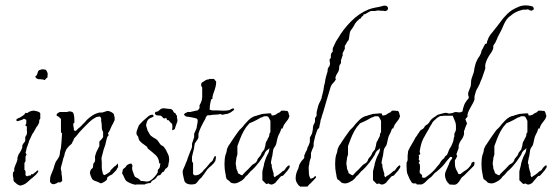

<svg xmlns="http://www.w3.org/2000/svg" viewBox="-20 -683 2066 715"><path d="M147 -385Q144 -385 143 -386Q142 -387 140 -387Q134 -387 131 -388H123Q117 -390 116 -391Q115 -393 111 -397V-398Q116 -400 116 -403Q118 -405 118.5 -407Q119 -409 120 -411Q120 -413 121 -415.5Q122 -418 123 -419Q126 -423 131 -423Q132 -424 132.5 -424Q133 -424 133 -424Q135 -424 136 -425Q140 -425 143.5 -424.5Q147 -424 151 -423Q153 -420 154 -418Q155 -416 156 -414Q158 -408 158 -405H157V-395Q154 -392 152 -391Q148 -387 147 -385ZM57 8Q50 8 40 0Q39 -1 38 -2Q37 -3 36 -4Q35 -4 32 -7Q32 -7 30 -13Q30 -15 30 -18Q30 -21 29 -23Q28 -26 28 -29Q28 -32 28 -34Q28 -41 29 -42L31 -44Q33 -44 33 -45V-56Q35 -60 35 -63Q37 -65 37 -67Q37 -69 38 -70Q39 -72 40 -74.5Q41 -77 42 -79L45 -89V-96Q48 -108 54 -115Q60 -124 63 -134V-141Q64 -144 68 -150Q73 -155 74 -159V-173Q76 -175 76 -177Q78 -178 78 -179Q78 -180 79 -181Q80 -185 80.5 -188.5Q81 -192 80 -196V-212L74 -216Q74 -217 75 -217V-218Q78 -221 78 -226V-237L73 -239Q73 -239 69 -241Q67 -239 64 -238Q62 -237 60 -236Q58 -235 56 -235Q54 -234 51.5 -233.5Q49 -233 47 -232Q43 -232 42 -233Q41 -234 41 -237Q42 -237 42 -240Q46 -241 50 -244Q52 -244 54 -245Q56 -246 57 -247Q59 -249 61.5 -250Q64 -251 65 -252Q69 -256 72 -258Q73 -260 73.5 -261Q74 -262 74 -262Q77 -264 79 -262Q82 -262 83 -263L89 -267L98 -270Q100 -270 101.5 -270.5Q103 -271 104 -271Q106 -271 109 -270.5Q112 -270 116 -269Q128 -266 130 -261V-241Q126 -237 126 -233V-227Q125 -226 123 -221Q122 -217 119 -214Q115 -209 112 -203Q109 -197 106 -192Q102 -187 99 -181Q96 -175 94 -170Q92 -166 90 -162Q88 -158 87 -153L81 -136Q80 -134 79 -131Q78 -128 78 -125Q77 -122 76.5 -119Q76 -116 75 -113Q77 -112 77.5 -110.5Q78 -109 79 -108L75 -100V-83Q75 -83 73 -79Q72 -79 72 -78Q72 -77 71 -76V-51Q74 -48 74 -47Q76 -43 75 -40V-31L78 -28L81 -26Q83 -28 87 -29Q92 -29 95 -30Q95 -33 96 -34H102L112 -42Q120 -49 121 -49L122 -48Q124 -44 119 -39Q116 -34 111 -30L101 -21Q98 -19 95 -16.5Q92 -14 88 -10Q81 -3 73 2Q66 6 57 8Z M179 3Q174 3 171 0L168 -3Q168 -5 166 -7Q166 -23 170 -32L179 -54Q180 -58 181 -61Q182 -64 183 -68Q184 -72 185.5 -75Q187 -78 188 -81Q190 -83 191.5 -86Q193 -89 195 -91Q199 -97 201 -102Q203 -108 203 -112Q203 -115 203.5 -118Q204 -121 205 -124Q207 -131 207.5 -138.5Q208 -146 209 -154Q210 -162 210 -170.5Q210 -179 211 -187Q207 -188 207 -193V-240L199 -248Q197 -250 195 -250Q193 -250 191 -253Q190 -254 192 -259Q195 -262 197 -263L203 -266H229Q231 -267 233 -267Q235 -267 237 -268Q240 -269 246 -267Q253 -266 255 -256Q256 -252 256.5 -246.5Q257 -241 257 -236V-226Q254 -225 253 -222Q253 -219 253 -216Q253 -213 254 -210Q255 -207 255 -204Q255 -201 255 -198Q255 -198 259 -196H263Q271 -205 277 -209Q279 -211 281.5 -213Q284 -215 285 -217Q287 -219 289 -221Q291 -223 293 -225Q295 -227 297.5 -229.5Q300 -232 303 -236Q306 -239 309.5 -242Q313 -245 317 -248Q321 -251 325 -253.5Q329 -256 333 -258Q338 -260 343 -262Q348 -264 353 -264H361Q363 -265 365.5 -265.5Q368 -266 370 -267Q372 -267 374.5 -268Q377 -269 378 -270Q387 -270 394 -266Q403 -261 404 -257L407 -245Q407 -241 407 -237.5Q407 -234 405 -232Q402 -224 397 -216Q395 -212 393 -207.5Q391 -203 389 -198Q388 -197 386 -193Q384 -189 383 -188Q381 -186 383 -184Q384 -183 384 -182Q384 -181 385 -180Q379 -174 378 -168L374 -152Q373 -145 370.5 -139Q368 -133 366 -126Q364 -119 362.5 -112.5Q361 -106 359 -99Q358 -97 358 -92Q358 -88 358.5 -85Q359 -82 359 -79V-66Q359 -62 359 -58Q359 -54 360 -50L363 -37Q365 -31 370 -31Q376 -35 379 -36Q381 -38 384 -39.5Q387 -41 389 -43Q391 -45 391 -46Q391 -46 391 -47Q391 -48 392 -49L404 -61Q408 -65 411 -66Q415 -69 417 -74L418 -73Q420 -71 420 -61L417 -57L414 -51Q414 -50 406 -42L396 -32H394L387 -28L380 -23Q380 -21 379 -19Q378 -16 378 -14Q376 -11 370 -7Q364 -3 359 -1Q356 0 353 -1Q351 -2 349.5 -3Q348 -4 346 -5Q339 -7 334.5 -9Q330 -11 328 -12Q323 -14 318 -28Q317 -29 317 -31Q317 -33 315 -37Q315 -45 317 -48Q319 -53 321 -54Q324 -56 326 -59Q326 -63 327 -65V-71Q328 -73 328.5 -74.5Q329 -76 330 -77Q331 -77 333 -81Q335 -87 334 -93Q333 -99 335 -105Q336 -108 337 -111Q338 -114 339 -117L345 -129Q347 -131 347 -134Q349 -136 349 -137Q349 -138 350 -139V-156L357 -163L364 -172V-192Q359 -199 359 -210Q359 -217 358.5 -222Q358 -227 357 -231Q356 -235 357 -239Q357 -242 355 -246Q352 -251 345 -248Q341 -248 339 -247Q337 -246 335 -245Q322 -238 312 -228L292 -208Q275 -191 264 -176L260 -172Q256 -168 255 -166Q255 -164 254 -163V-161Q252 -157 250 -155Q250 -153 249 -151.5Q248 -150 247 -148L243 -144Q241 -143 238 -140L231 -132Q226 -126 225 -122Q224 -120 223 -117Q222 -114 221 -112Q221 -108 219 -102Q215 -93 213 -82L207 -60Q206 -56 207 -51Q208 -49 208 -47Q208 -45 209 -43V-35Q210 -33 210 -30Q210 -27 211 -23Q211 -14 212 -11Q210 -9 209 -7Q208 -5 207 -5Q206 -3 196 -4Q192 0 184 2Q182 3 179 3Z M622 -198Q621 -199 621 -203Q622 -204 622 -209Q622 -221 620 -223Q619 -224 618.5 -224Q618 -224 618 -224Q616 -224 616 -226Q615 -227 614.5 -228Q614 -229 612 -230Q612 -231 609 -234Q607 -237 605 -235Q604 -235 602 -237Q601 -238 601 -240Q601 -241 600 -242Q598 -245 595 -242Q590 -242 588 -243L585 -247L582 -250Q580 -252 576.5 -252.5Q573 -253 569 -253Q560 -253 558 -258Q556 -261 557 -262Q557 -263 558 -264V-265Q560 -267 563 -267Q565 -267 569 -269Q571 -270 575 -274Q579 -278 583 -279Q588 -279 589 -280Q593 -279 597 -279Q601 -279 605 -278Q616 -278 620 -275Q624 -273 625 -269Q626 -265 631 -262H632L634 -260Q634 -259 635 -258V-257Q635 -256 635.5 -256Q636 -256 636 -255Q638 -254 638 -253.5Q638 -253 639 -252V-245Q642 -235 640 -229L635 -216L632 -206Q631 -200 624 -199Q624 -198 622 -198ZM484 5Q465 1 452 -8Q447 -11 443 -21Q441 -26 439 -30Q437 -34 435 -37Q435 -38 435 -40Q435 -42 436 -44Q437 -47 437 -49Q437 -51 438 -52Q440 -55 443 -57Q448 -60 449 -63Q454 -72 468 -74Q469 -73 470 -73Q470 -73 470 -72.5Q470 -72 471 -71Q475 -65 472 -60Q472 -52 473 -49L478 -35Q481 -25 484 -24Q485 -23 489 -21L495 -18Q497 -17 500 -14Q502 -10 506 -9H511Q515 -9 518.5 -8Q522 -7 525 -7Q535 -7 540 -11Q551 -18 560 -30Q561 -31 562 -32.5Q563 -34 564 -35Q564 -37 567 -40Q569 -43 567 -45Q567 -46 569 -52L573 -56Q577 -63 577 -75Q574 -75 573 -74Q572 -94 560 -105Q554 -110 547.5 -116Q541 -122 534 -127Q530 -129 529 -133Q528 -137 524 -139Q506 -151 499 -160L496 -167Q496 -169 495.5 -171Q495 -173 494 -175Q490 -179 489 -182Q489 -183 488.5 -184.5Q488 -186 488 -187Q488 -193 491 -200L497 -216L505 -225L514 -234Q517 -237 521 -240Q525 -243 529 -247Q538 -256 548 -256Q549 -255 550.5 -254Q552 -253 552 -251V-250Q551 -248 546 -246L539 -243Q528 -238 525 -222Q523 -217 525 -212Q527 -206 528 -203Q528 -201 529 -200V-198Q531 -194 533 -191Q535 -188 537 -184Q539 -180 542 -177.5Q545 -175 548 -173L554 -169Q556 -168 558 -167Q560 -166 561 -165Q566 -162 569 -157Q571 -155 572.5 -152Q574 -149 576 -147Q579 -142 583 -141Q588 -139 591 -135Q599 -125 606 -108Q610 -100 610 -89Q610 -86 609.5 -82.5Q609 -79 608 -75Q607 -73 607 -69Q607 -66 605 -62Q604 -61 603 -60Q602 -59 601 -57Q599 -57 596 -54Q594 -50 592 -48Q592 -46 589 -43Q588 -42 587 -43Q586 -43 584 -41L581 -37Q579 -33 577 -32Q575 -30 572 -30Q569 -30 567 -28Q563 -24 562 -21Q556 -15 554 -14Q550 -13 545 -8L543 -6Q543 -4 542 -3Q539 0 535 -1Q532 -1 526 1L522 2Q521 4 518 4H491Q486 4 484 5Z M693 4Q676 4 669 -5Q666 -9 663 -25Q661 -33 660.5 -39Q660 -45 661 -49Q662 -52 663.5 -55Q665 -58 666 -61Q668 -64 669 -67Q670 -70 671 -73Q673 -78 675.5 -83.5Q678 -89 679 -94Q681 -99 683 -104.5Q685 -110 687 -115L691 -125Q693 -128 693.5 -131Q694 -134 695 -136V-148Q696 -151 697 -154Q698 -157 699 -160Q700 -163 701 -166Q702 -169 703 -172V-185Q704 -187 705 -189.5Q706 -192 707 -194Q708 -196 709 -198.5Q710 -201 711 -203Q713 -209 713 -212Q713 -215 715 -221Q715 -222 715 -224Q715 -226 716 -229Q717 -233 715 -239Q714 -242 710 -242Q709 -242 703 -244Q699 -245 693.5 -246Q688 -247 681 -248Q668 -248 665 -258Q669 -260 670 -262Q672 -262 673.5 -263Q675 -264 676 -265Q682 -267 684 -266Q687 -265 693 -267Q700 -269 705.5 -270Q711 -271 716 -272L720 -276L723 -280V-291Q724 -293 725 -294.5Q726 -296 726 -297Q728 -299 728 -300.5Q728 -302 729 -303L732 -312Q732 -318 733 -321V-357Q733 -358 732 -359Q731 -359 731 -360Q729 -364 729 -367Q729 -371 731 -375Q735 -377 739 -380Q743 -383 747 -385Q751 -387 754 -387Q758 -387 760 -389H777Q780 -386 781 -384Q782 -382 785 -379Q785 -374 784.5 -369.5Q784 -365 783 -361Q782 -357 781 -354Q780 -351 779 -347Q778 -343 776.5 -340Q775 -337 774 -333Q771 -326 771 -315Q765 -314 765 -306Q763 -301 762 -292Q761 -287 761 -282.5Q761 -278 761 -274H763Q767 -272 772 -272H785Q790 -272 796 -271.5Q802 -271 809 -271H816Q821 -271 825.5 -271.5Q830 -272 834 -273Q839 -275 841 -277L849 -280L851 -277Q852 -276 852 -274L840 -265Q837 -263 834 -262Q831 -261 827 -259Q823 -259 819 -258Q815 -257 811 -256Q807 -255 804 -257Q802 -259 799 -258Q795 -257 790.5 -256.5Q786 -256 781 -256Q776 -256 771.5 -255.5Q767 -255 763 -254Q760 -253 757 -254Q754 -255 752 -253Q748 -250 746 -245Q745 -239 741 -234Q738 -229 735 -223Q732 -217 729 -211Q726 -205 723.5 -198.5Q721 -192 719 -185V-171Q717 -164 713 -160Q711 -157 709 -154Q707 -151 705 -148Q705 -143 704 -141Q703 -138 703 -132L699 -116Q698 -112 697 -107.5Q696 -103 695 -99V-82Q697 -80 697 -78Q699 -78 699 -75V-35Q702 -32 702 -32L705 -30Q718 -30 725 -36Q729 -39 732.5 -42Q736 -45 738 -49L747 -58Q751 -62 755 -67.5Q759 -73 763 -77L766 -80Q767 -80 769 -82Q771 -84 772.5 -86.5Q774 -89 775 -93Q778 -101 782 -102L784 -100Q784 -98 784 -95Q784 -92 783 -90Q783 -86 781 -82Q777 -75 767 -66Q758 -59 751 -51Q749 -47 746.5 -44Q744 -41 742 -38Q740 -34 737 -31Q734 -28 732 -24Q730 -21 727 -19Q723 -16 721 -13Q714 -3 709 1Q703 4 693 4Z M993 4Q989 5 985 3L979 0Q977 2 971 2L957 -12V-45Q958 -46 958 -49Q958 -52 959 -53Q960 -57 961 -61Q962 -65 963 -69Q963 -73 964.5 -77Q966 -81 967 -85Q971 -98 976 -107Q983 -117 983 -131H982Q981 -127 976 -125Q972 -122 969 -118Q967 -114 966 -113Q966 -111 964 -107L952 -89Q949 -85 946 -80.5Q943 -76 939 -72Q937 -70 935 -67Q933 -64 930 -61L919 -50Q918 -49 916.5 -48Q915 -47 913 -45Q911 -42 907 -38Q903 -34 901 -31Q900 -30 898.5 -29Q897 -28 895 -26L889 -18Q884 -13 881 -11Q877 -9 873 -6.5Q869 -4 864 -2Q858 0 853 0Q850 0 847.5 -0.5Q845 -1 842 -2Q838 -3 836 -7Q832 -11 830 -12L824 -16L821 -27Q821 -30 820.5 -33Q820 -36 819 -39Q816 -54 816 -73Q816 -83 817 -91.5Q818 -100 820 -107Q821 -109 822 -112Q823 -115 824 -119Q824 -123 825 -126.5Q826 -130 827 -132Q829 -137 832 -142Q834 -144 836 -147Q838 -150 839 -152L853 -173L868 -194Q872 -200 875 -202Q877 -204 879 -206Q881 -208 883 -210Q891 -221 902 -232Q913 -244 925 -249Q926 -250 927.5 -250Q929 -250 930 -251Q934 -251 935 -252Q937 -253 940.5 -254Q944 -255 948 -256Q956 -259 960 -259L984 -261Q991 -261 991 -257Q988 -253 997 -253Q1001 -254 1004 -255Q1007 -256 1008 -257Q1012 -261 1022 -265Q1023 -266 1023.5 -266.5Q1024 -267 1025 -268Q1025 -268 1028 -271H1041Q1043 -269 1046 -270Q1049 -271 1051 -269Q1052 -268 1053 -266Q1054 -264 1055 -261Q1055 -255 1058 -252Q1056 -244 1053 -239Q1049 -233 1047 -231L1041 -223Q1039 -221 1037.5 -217.5Q1036 -214 1034 -210Q1033 -204 1031 -204Q1030 -204 1030.5 -204.5Q1031 -205 1029 -205Q1028 -205 1026 -199Q1025 -195 1023 -191Q1021 -187 1019 -183Q1015 -176 1013 -167Q1012 -165 1012 -162.5Q1012 -160 1011 -158Q1010 -156 1010 -153.5Q1010 -151 1009 -149Q1008 -142 1003 -136Q998 -130 997 -123L994 -102Q992 -97 991 -89Q990 -85 989.5 -82.5Q989 -80 989 -78Q989 -74 990 -72.5Q991 -71 992 -70V-62L995 -50Q996 -46 997 -43Q998 -40 999 -37V-29Q1000 -26 1003 -23H1004Q1006 -26 1009 -28Q1011 -29 1013 -30Q1015 -31 1016 -32Q1022 -36 1024 -38L1033 -46Q1034 -47 1035 -47Q1036 -47 1036 -47Q1037 -47 1039 -49Q1040 -51 1042 -53.5Q1044 -56 1046 -59Q1052 -66 1057 -68Q1058 -67 1058 -66Q1058 -65 1059 -64Q1059 -60 1057 -57Q1055 -54 1054 -53Q1053 -50 1050 -47L1043 -39L1035 -30Q1033 -28 1032 -28Q1028 -28 1027 -27L1022 -22Q1020 -20 1019 -18.5Q1018 -17 1017 -16Q1014 -13 1011.5 -10Q1009 -7 1007 -4Q1001 2 993 4ZM882 -30 889 -38Q891 -40 893 -42Q895 -44 897 -46Q904 -52 910 -59Q914 -63 917 -66.5Q920 -70 924 -72Q925 -73 929 -75Q931 -76 934 -79L938 -86Q938 -88 939 -90Q940 -92 941 -93Q942 -95 946 -99Q950 -103 951 -106Q952 -107 952 -108Q952 -109 953 -110Q954 -112 954 -113Q954 -114 955 -115Q956 -117 959 -120Q963 -124 964 -126Q965 -130 966 -133.5Q967 -137 968 -140Q968 -144 969 -147.5Q970 -151 971 -155Q973 -157 974.5 -160Q976 -163 977 -166Q982 -174 983 -179V-184Q983 -184 985 -188Q986 -188 986 -189Q986 -190 987 -191V-233Q986 -234 986 -235Q986 -236 985 -237Q984 -238 984 -239Q984 -240 983 -241Q981 -245 980 -246Q980 -248 977 -249Q975 -251 971 -250H963Q962 -249 958 -247Q956 -246 954.5 -246Q953 -246 951 -245L937 -237Q930 -233 923 -230L909 -224Q908 -223 907 -222Q906 -221 905 -219Q899 -213 895 -207L887 -194Q880 -181 874.5 -167Q869 -153 864 -139V-107Q863 -106 863 -104.5Q863 -103 862 -101Q861 -99 861 -97.5Q861 -96 860 -94Q860 -93 860 -90.5Q860 -88 859 -84Q858 -80 858 -77.5Q858 -75 858 -74Q858 -68 859 -66Q860 -63 860 -56L863 -48Q866 -44 866 -38Q868 -37 870 -36Q872 -35 873 -34Q875 -32 882 -30Z M1098 12 1096 10Q1093 9 1089 3Q1081 -8 1081 -19Q1081 -30 1084 -39Q1087 -48 1091 -56Q1093 -62 1093 -63Q1093 -66 1095 -70Q1097 -74 1100 -79Q1103 -84 1108 -89L1111 -92Q1111 -93 1113 -95V-104Q1114 -106 1114.5 -107.5Q1115 -109 1116 -110Q1116 -112 1117 -114Q1118 -116 1119 -118Q1121 -120 1122 -123Q1123 -126 1124 -128Q1124 -133 1128 -139Q1129 -141 1130 -143Q1131 -145 1131 -147Q1133 -149 1133 -151.5Q1133 -154 1134 -156V-171Q1135 -173 1136 -174.5Q1137 -176 1138 -178Q1139 -180 1140 -182Q1141 -184 1142 -186L1145 -201Q1145 -205 1145.5 -209Q1146 -213 1147 -217Q1148 -219 1149 -220.5Q1150 -222 1150 -223Q1152 -225 1152 -227Q1152 -229 1153 -230V-243Q1154 -244 1154.5 -245Q1155 -246 1156 -247Q1156 -248 1157 -249.5Q1158 -251 1159 -252V-260Q1159 -266 1160 -269L1164 -285Q1166 -294 1170 -301Q1172 -306 1174 -308Q1174 -310 1175 -312Q1176 -314 1177 -316Q1178 -317 1178 -320Q1178 -324 1179 -325L1182 -337L1185 -350Q1185 -354 1186 -356Q1186 -361 1187 -364Q1189 -370 1190 -376Q1191 -382 1192 -389Q1194 -396 1195.5 -402.5Q1197 -409 1199 -414Q1201 -420 1200 -422Q1200 -424 1200.5 -426Q1201 -428 1202 -430Q1203 -432 1204 -433Q1205 -434 1205 -435Q1207 -436 1207 -437.5Q1207 -439 1208 -440Q1210 -445 1208 -453Q1206 -463 1210 -465Q1212 -467 1212 -467V-476Q1212 -479 1214 -485Q1216 -487 1217 -489Q1217 -489 1220 -492Q1218 -494 1219 -498Q1219 -504 1220 -505L1229 -524Q1231 -529 1234 -533Q1237 -537 1239 -541Q1259 -575 1287 -603Q1316 -633 1353 -648Q1359 -650 1365.5 -652Q1372 -654 1379 -655Q1393 -657 1406 -661Q1409 -662 1413 -662Q1421 -662 1424 -656Q1425 -654 1425 -649H1424Q1424 -645 1419 -643Q1415 -641 1412 -642Q1409 -643 1403 -643Q1400 -643 1397 -643Q1394 -643 1390 -644Q1383 -644 1377 -642H1361Q1356 -640 1351 -637L1341 -631Q1340 -630 1337 -630Q1335 -630 1334 -629Q1333 -628 1333 -626Q1333 -625 1332 -624L1326 -620Q1325 -619 1325 -617Q1325 -616 1323 -614H1321Q1320 -613 1319.5 -613Q1319 -613 1319 -613L1313 -607Q1309 -604 1307 -601Q1302 -596 1299 -589Q1297 -585 1295 -582Q1293 -579 1291 -576Q1288 -573 1287 -571Q1286 -570 1285 -567.5Q1284 -565 1283 -563Q1282 -559 1282 -556Q1282 -553 1281 -550L1279 -536Q1279 -536 1277 -532Q1277 -532 1274 -529Q1273 -527 1272 -525.5Q1271 -524 1270 -522Q1269 -520 1268 -518.5Q1267 -517 1266 -515Q1264 -513 1264 -512V-501Q1263 -499 1262 -497Q1261 -495 1260 -493Q1259 -491 1258 -489Q1257 -487 1256 -485V-475Q1255 -474 1254 -472Q1253 -470 1253 -468Q1252 -466 1251.5 -463.5Q1251 -461 1250 -459Q1249 -456 1250 -453Q1250 -449 1249 -447Q1249 -446 1248.5 -445.5Q1248 -445 1248 -444Q1247 -444 1245 -442Q1244 -440 1244 -437.5Q1244 -435 1243 -433Q1243 -431 1243 -428Q1243 -425 1242 -423Q1241 -416 1236 -410Q1231 -402 1230 -397Q1229 -395 1229 -391Q1232 -388 1230 -386Q1226 -379 1219 -372Q1213 -366 1210 -355L1195 -305Q1191 -292 1187.5 -279Q1184 -266 1179 -252Q1178 -248 1177 -244Q1176 -240 1174 -236Q1174 -232 1173 -228Q1172 -224 1171 -220L1168 -205H1166Q1165 -204 1164.5 -203Q1164 -202 1162 -200Q1157 -187 1154 -177L1148 -151V-140Q1147 -136 1146 -133Q1145 -130 1143 -127Q1142 -123 1140.5 -120Q1139 -117 1138 -113V-97Q1137 -96 1137 -94.5Q1137 -93 1136 -91Q1135 -90 1135 -88.5Q1135 -87 1134 -85Q1132 -79 1132 -75Q1132 -71 1130 -65Q1129 -58 1130 -45Q1130 -33 1132 -27Q1133 -26 1133 -25Q1133 -24 1134 -23Q1134 -20 1136 -18H1140Q1142 -20 1144 -20Q1144 -20 1145 -20Q1146 -20 1147 -21Q1148 -22 1149 -23Q1150 -24 1151 -25Q1151 -26 1155 -28V-27Q1157 -25 1157 -22L1146 -10L1134 2Q1131 4 1129 7Q1127 10 1124 12Z M1405 4Q1401 5 1397 3L1391 0Q1389 2 1383 2L1369 -12V-45Q1370 -46 1370 -49Q1370 -52 1371 -53Q1372 -57 1373 -61Q1374 -65 1375 -69Q1375 -73 1376.5 -77Q1378 -81 1379 -85Q1383 -98 1388 -107Q1395 -117 1395 -131H1394Q1393 -127 1388 -125Q1384 -122 1381 -118Q1379 -114 1378 -113Q1378 -111 1376 -107L1364 -89Q1361 -85 1358 -80.5Q1355 -76 1351 -72Q1349 -70 1347 -67Q1345 -64 1342 -61L1331 -50Q1330 -49 1328.5 -48Q1327 -47 1325 -45Q1323 -42 1319 -38Q1315 -34 1313 -31Q1312 -30 1310.5 -29Q1309 -28 1307 -26L1301 -18Q1296 -13 1293 -11Q1289 -9 1285 -6.5Q1281 -4 1276 -2Q1270 0 1265 0Q1262 0 1259.5 -0.5Q1257 -1 1254 -2Q1250 -3 1248 -7Q1244 -11 1242 -12L1236 -16L1233 -27Q1233 -30 1232.5 -33Q1232 -36 1231 -39Q1228 -54 1228 -73Q1228 -83 1229 -91.5Q1230 -100 1232 -107Q1233 -109 1234 -112Q1235 -115 1236 -119Q1236 -123 1237 -126.5Q1238 -130 1239 -132Q1241 -137 1244 -142Q1246 -144 1248 -147Q1250 -150 1251 -152L1265 -173L1280 -194Q1284 -200 1287 -202Q1289 -204 1291 -206Q1293 -208 1295 -210Q1303 -221 1314 -232Q1325 -244 1337 -249Q1338 -250 1339.5 -250Q1341 -250 1342 -251Q1346 -251 1347 -252Q1349 -253 1352.5 -254Q1356 -255 1360 -256Q1368 -259 1372 -259L1396 -261Q1403 -261 1403 -257Q1400 -253 1409 -253Q1413 -254 1416 -255Q1419 -256 1420 -257Q1424 -261 1434 -265Q1435 -266 1435.5 -266.5Q1436 -267 1437 -268Q1437 -268 1440 -271H1453Q1455 -269 1458 -270Q1461 -271 1463 -269Q1464 -268 1465 -266Q1466 -264 1467 -261Q1467 -255 1470 -252Q1468 -244 1465 -239Q1461 -233 1459 -231L1453 -223Q1451 -221 1449.5 -217.5Q1448 -214 1446 -210Q1445 -204 1443 -204Q1442 -204 1442.5 -204.5Q1443 -205 1441 -205Q1440 -205 1438 -199Q1437 -195 1435 -191Q1433 -187 1431 -183Q1427 -176 1425 -167Q1424 -165 1424 -162.5Q1424 -160 1423 -158Q1422 -156 1422 -153.5Q1422 -151 1421 -149Q1420 -142 1415 -136Q1410 -130 1409 -123L1406 -102Q1404 -97 1403 -89Q1402 -85 1401.5 -82.5Q1401 -80 1401 -78Q1401 -74 1402 -72.5Q1403 -71 1404 -70V-62L1407 -50Q1408 -46 1409 -43Q1410 -40 1411 -37V-29Q1412 -26 1415 -23H1416Q1418 -26 1421 -28Q1423 -29 1425 -30Q1427 -31 1428 -32Q1434 -36 1436 -38L1445 -46Q1446 -47 1447 -47Q1448 -47 1448 -47Q1449 -47 1451 -49Q1452 -51 1454 -53.5Q1456 -56 1458 -59Q1464 -66 1469 -68Q1470 -67 1470 -66Q1470 -65 1471 -64Q1471 -60 1469 -57Q1467 -54 1466 -53Q1465 -50 1462 -47L1455 -39L1447 -30Q1445 -28 1444 -28Q1440 -28 1439 -27L1434 -22Q1432 -20 1431 -18.5Q1430 -17 1429 -16Q1426 -13 1423.5 -10Q1421 -7 1419 -4Q1413 2 1405 4ZM1294 -30 1301 -38Q1303 -40 1305 -42Q1307 -44 1309 -46Q1316 -52 1322 -59Q1326 -63 1329 -66.5Q1332 -70 1336 -72Q1337 -73 1341 -75Q1343 -76 1346 -79L1350 -86Q1350 -88 1351 -90Q1352 -92 1353 -93Q1354 -95 1358 -99Q1362 -103 1363 -106Q1364 -107 1364 -108Q1364 -109 1365 -110Q1366 -112 1366 -113Q1366 -114 1367 -115Q1368 -117 1371 -120Q1375 -124 1376 -126Q1377 -130 1378 -133.5Q1379 -137 1380 -140Q1380 -144 1381 -147.5Q1382 -151 1383 -155Q1385 -157 1386.5 -160Q1388 -163 1389 -166Q1394 -174 1395 -179V-184Q1395 -184 1397 -188Q1398 -188 1398 -189Q1398 -190 1399 -191V-233Q1398 -234 1398 -235Q1398 -236 1397 -237Q1396 -238 1396 -239Q1396 -240 1395 -241Q1393 -245 1392 -246Q1392 -248 1389 -249Q1387 -251 1383 -250H1375Q1374 -249 1370 -247Q1368 -246 1366.5 -246Q1365 -246 1363 -245L1349 -237Q1342 -233 1335 -230L1321 -224Q1320 -223 1319 -222Q1318 -221 1317 -219Q1311 -213 1307 -207L1299 -194Q1292 -181 1286.5 -167Q1281 -153 1276 -139V-107Q1275 -106 1275 -104.5Q1275 -103 1274 -101Q1273 -99 1273 -97.5Q1273 -96 1272 -94Q1272 -93 1272 -90.5Q1272 -88 1271 -84Q1270 -80 1270 -77.5Q1270 -75 1270 -74Q1270 -68 1271 -66Q1272 -63 1272 -56L1275 -48Q1278 -44 1278 -38Q1280 -37 1282 -36Q1284 -35 1285 -34Q1287 -32 1294 -30Z M1671 5Q1665 5 1661 4.5Q1657 4 1654 4L1646 -5Q1643 -8 1640 -16Q1637 -25 1637 -31Q1637 -39 1640 -45L1651 -70Q1652 -71 1652 -72.5Q1652 -74 1653 -75Q1653 -78 1655 -80Q1656 -82 1657 -83.5Q1658 -85 1659 -87Q1661 -89 1662.5 -91Q1664 -93 1664 -95V-96Q1663 -99 1657 -99Q1655 -96 1651 -92Q1646 -87 1644 -84Q1640 -79 1636 -73.5Q1632 -68 1627 -63Q1622 -58 1616.5 -53Q1611 -48 1606 -44Q1599 -40 1593 -32Q1586 -23 1579 -19Q1576 -17 1572.5 -13.5Q1569 -10 1565 -6Q1557 2 1549 4H1532Q1531 0 1527 0H1518Q1513 -2 1511 -7L1505 -17L1497 -36Q1494 -45 1494 -64V-77Q1495 -78 1495 -79Q1495 -80 1496 -81Q1497 -83 1497 -84Q1497 -85 1498 -86V-97Q1498 -101 1498 -104.5Q1498 -108 1499 -111Q1499 -120 1501 -123Q1504 -129 1507 -135Q1510 -141 1514 -147Q1518 -153 1521 -159Q1524 -165 1528 -172Q1530 -174 1532 -177Q1534 -180 1535 -182Q1537 -184 1538.5 -187Q1540 -190 1542 -192Q1543 -196 1548 -199L1556 -204Q1559 -207 1560 -209Q1561 -212 1564 -215L1573 -221Q1579 -227 1580 -230Q1584 -236 1588 -240L1596 -246L1605 -252Q1609 -256 1618 -258Q1622 -259 1626 -260Q1630 -261 1634 -262Q1640 -264 1646 -262Q1652 -259 1657 -261Q1665 -261 1672 -265Q1678 -267 1684 -265Q1692 -264 1696 -265Q1704 -268 1703 -271Q1703 -273 1703.5 -275.5Q1704 -278 1705 -281Q1706 -284 1707 -287Q1708 -290 1709 -293Q1712 -301 1716 -305Q1717 -308 1722 -313Q1726 -317 1726 -322Q1722 -328 1724 -339L1730 -355Q1734 -362 1734 -374Q1734 -386 1737 -393L1743 -410Q1745 -415 1745.5 -420Q1746 -425 1747 -430Q1748 -435 1749.5 -440Q1751 -445 1752 -449Q1754 -453 1755.5 -456.5Q1757 -460 1759 -464Q1761 -468 1764 -471.5Q1767 -475 1768 -479Q1770 -481 1770.5 -483.5Q1771 -486 1772 -488Q1772 -490 1773 -493Q1774 -496 1775 -498Q1777 -500 1778.5 -503Q1780 -506 1781 -509Q1783 -512 1784.5 -515Q1786 -518 1787 -520H1791Q1794 -522 1794 -529L1797 -536L1800 -544Q1803 -549 1806 -553.5Q1809 -558 1813 -562Q1817 -567 1820.5 -571.5Q1824 -576 1828 -581Q1835 -590 1841.5 -598.5Q1848 -607 1854 -615Q1861 -623 1868.5 -630.5Q1876 -638 1886 -645Q1899 -653 1917 -660Q1919 -661 1921.5 -661Q1924 -661 1925 -662Q1931 -662 1934 -663Q1953 -663 1965 -658L1968 -651Q1968 -647 1963 -645Q1960 -642 1956 -644Q1954 -644 1952.5 -645Q1951 -646 1949 -647Q1945 -649 1937 -647Q1933 -647 1929.5 -647Q1926 -647 1924 -646Q1911 -643 1900.5 -637.5Q1890 -632 1881 -624Q1866 -615 1855 -589Q1850 -576 1844 -565Q1838 -554 1833 -544Q1832 -541 1831 -538Q1830 -535 1828 -532Q1825 -524 1821 -519L1817 -513V-507Q1817 -502 1815 -498Q1813 -494 1811 -490L1801 -475Q1799 -471 1796.5 -467Q1794 -463 1792 -458Q1791 -456 1790.5 -453Q1790 -450 1788 -446Q1786 -438 1787 -434Q1788 -430 1786 -424L1777 -398Q1775 -391 1772 -385Q1769 -379 1767 -372Q1764 -365 1760 -358Q1758 -354 1756 -351Q1754 -348 1753 -345L1750 -335L1747 -324V-313Q1745 -306 1741.5 -299.5Q1738 -293 1734 -286Q1730 -279 1726.5 -272Q1723 -265 1721 -257V-248Q1720 -247 1719 -246Q1718 -245 1717 -244Q1715 -243 1713 -238Q1715 -236 1716 -231Q1719 -225 1719 -223Q1719 -220 1716 -217Q1715 -215 1714.5 -212Q1714 -209 1712 -207Q1712 -205 1711 -202Q1710 -199 1709 -197Q1708 -197 1708 -196V-183Q1705 -171 1698 -162Q1691 -153 1688 -141V-131L1684 -121Q1683 -118 1682 -115Q1681 -112 1680 -110Q1679 -107 1681 -105Q1684 -103 1682 -101L1679 -94Q1678 -92 1676.5 -90Q1675 -88 1674 -86V-77Q1674 -65 1676 -59Q1678 -52 1682 -46L1685 -40Q1685 -37 1688 -35Q1692 -34 1695 -35Q1697 -36 1700 -39Q1707 -45 1716 -50Q1725 -56 1731 -65Q1734 -68 1735 -72Q1735 -77 1740 -79Q1747 -83 1747 -77Q1747 -73 1746.5 -70.5Q1746 -68 1745 -66L1708 -29Q1706 -28 1703 -25Q1700 -23 1698 -20L1689 -6Q1683 2 1677 4Q1676 5 1671 5ZM1557 -21Q1560 -20 1564 -22Q1566 -24 1568 -25Q1570 -26 1571 -27Q1588 -39 1601 -54Q1605 -60 1608 -63Q1614 -69 1616 -72Q1617 -73 1619 -77Q1621 -81 1622 -82Q1624 -85 1627 -88Q1630 -91 1634 -94Q1634 -94 1636 -98L1638 -101Q1640 -103 1642 -104Q1642 -104 1645 -107L1648 -114L1651 -122Q1654 -130 1658 -135Q1660 -139 1662 -142.5Q1664 -146 1665 -150Q1666 -152 1667 -155Q1668 -158 1669 -162Q1669 -166 1670 -169.5Q1671 -173 1672 -175V-185Q1673 -187 1674 -189Q1675 -191 1675 -192Q1677 -194 1677 -196.5Q1677 -199 1678 -201V-210Q1678 -225 1674 -232Q1669 -243 1666 -252H1630Q1628 -250 1625 -251Q1623 -252 1618 -250Q1615 -249 1609 -245Q1604 -240 1601 -238Q1597 -235 1593.5 -231Q1590 -227 1588 -222Q1585 -217 1582 -212.5Q1579 -208 1577 -203Q1572 -194 1566.5 -185Q1561 -176 1556 -166Q1551 -156 1548 -144.5Q1545 -133 1543 -120Q1543 -116 1544 -114Q1545 -112 1545 -109Q1543 -107 1542 -107Q1541 -107 1539 -105Q1542 -98 1539 -90Q1543 -85 1543 -82Q1540 -79 1539 -76Q1542 -75 1543 -71Q1544 -68 1544 -60Q1544 -57 1544 -54Q1544 -51 1543 -48V-39Q1549 -33 1551 -32Q1552 -30 1552 -28Q1552 -26 1552 -25Q1548 -23 1557 -21Z M1950 4Q1946 5 1942 3L1936 0Q1934 2 1928 2L1914 -12V-45Q1915 -46 1915 -49Q1915 -52 1916 -53Q1917 -57 1918 -61Q1919 -65 1920 -69Q1920 -73 1921.5 -77Q1923 -81 1924 -85Q1928 -98 1933 -107Q1940 -117 1940 -131H1939Q1938 -127 1933 -125Q1929 -122 1926 -118Q1924 -114 1923 -113Q1923 -111 1921 -107L1909 -89Q1906 -85 1903 -80.5Q1900 -76 1896 -72Q1894 -70 1892 -67Q1890 -64 1887 -61L1876 -50Q1875 -49 1873.5 -48Q1872 -47 1870 -45Q1868 -42 1864 -38Q1860 -34 1858 -31Q1857 -30 1855.5 -29Q1854 -28 1852 -26L1846 -18Q1841 -13 1838 -11Q1834 -9 1830 -6.5Q1826 -4 1821 -2Q1815 0 1810 0Q1807 0 1804.5 -0.5Q1802 -1 1799 -2Q1795 -3 1793 -7Q1789 -11 1787 -12L1781 -16L1778 -27Q1778 -30 1777.5 -33Q1777 -36 1776 -39Q1773 -54 1773 -73Q1773 -83 1774 -91.5Q1775 -100 1777 -107Q1778 -109 1779 -112Q1780 -115 1781 -119Q1781 -123 1782 -126.5Q1783 -130 1784 -132Q1786 -137 1789 -142Q1791 -144 1793 -147Q1795 -150 1796 -152L1810 -173L1825 -194Q1829 -200 1832 -202Q1834 -204 1836 -206Q1838 -208 1840 -210Q1848 -221 1859 -232Q1870 -244 1882 -249Q1883 -250 1884.5 -250Q1886 -250 1887 -251Q1891 -251 1892 -252Q1894 -253 1897.5 -254Q1901 -255 1905 -256Q1913 -259 1917 -259L1941 -261Q1948 -261 1948 -257Q1945 -253 1954 -253Q1958 -254 1961 -255Q1964 -256 1965 -257Q1969 -261 1979 -265Q1980 -266 1980.5 -266.5Q1981 -267 1982 -268Q1982 -268 1985 -271H1998Q2000 -269 2003 -270Q2006 -271 2008 -269Q2009 -268 2010 -266Q2011 -264 2012 -261Q2012 -255 2015 -252Q2013 -244 2010 -239Q2006 -233 2004 -231L1998 -223Q1996 -221 1994.5 -217.5Q1993 -214 1991 -210Q1990 -204 1988 -204Q1987 -204 1987.5 -204.5Q1988 -205 1986 -205Q1985 -205 1983 -199Q1982 -195 1980 -191Q1978 -187 1976 -183Q1972 -176 1970 -167Q1969 -165 1969 -162.5Q1969 -160 1968 -158Q1967 -156 1967 -153.5Q1967 -151 1966 -149Q1965 -142 1960 -136Q1955 -130 1954 -123L1951 -102Q1949 -97 1948 -89Q1947 -85 1946.5 -82.5Q1946 -80 1946 -78Q1946 -74 1947 -72.5Q1948 -71 1949 -70V-62L1952 -50Q1953 -46 1954 -43Q1955 -40 1956 -37V-29Q1957 -26 1960 -23H1961Q1963 -26 1966 -28Q1968 -29 1970 -30Q1972 -31 1973 -32Q1979 -36 1981 -38L1990 -46Q1991 -47 1992 -47Q1993 -47 1993 -47Q1994 -47 1996 -49Q1997 -51 1999 -53.5Q2001 -56 2003 -59Q2009 -66 2014 -68Q2015 -67 2015 -66Q2015 -65 2016 -64Q2016 -60 2014 -57Q2012 -54 2011 -53Q2010 -50 2007 -47L2000 -39L1992 -30Q1990 -28 1989 -28Q1985 -28 1984 -27L1979 -22Q1977 -20 1976 -18.5Q1975 -17 1974 -16Q1971 -13 1968.5 -10Q1966 -7 1964 -4Q1958 2 1950 4ZM1839 -30 1846 -38Q1848 -40 1850 -42Q1852 -44 1854 -46Q1861 -52 1867 -59Q1871 -63 1874 -66.5Q1877 -70 1881 -72Q1882 -73 1886 -75Q1888 -76 1891 -79L1895 -86Q1895 -88 1896 -90Q1897 -92 1898 -93Q1899 -95 1903 -99Q1907 -103 1908 -106Q1909 -107 1909 -108Q1909 -109 1910 -110Q1911 -112 1911 -113Q1911 -114 1912 -115Q1913 -117 1916 -120Q1920 -124 1921 -126Q1922 -130 1923 -133.5Q1924 -137 1925 -140Q1925 -144 1926 -147.5Q1927 -151 1928 -155Q1930 -157 1931.5 -160Q1933 -163 1934 -166Q1939 -174 1940 -179V-184Q1940 -184 1942 -188Q1943 -188 1943 -189Q1943 -190 1944 -191V-233Q1943 -234 1943 -235Q1943 -236 1942 -237Q1941 -238 1941 -239Q1941 -240 1940 -241Q1938 -245 1937 -246Q1937 -248 1934 -249Q1932 -251 1928 -250H1920Q1919 -249 1915 -247Q1913 -246 1911.5 -246Q1910 -246 1908 -245L1894 -237Q1887 -233 1880 -230L1866 -224Q1865 -223 1864 -222Q1863 -221 1862 -219Q1856 -213 1852 -207L1844 -194Q1837 -181 1831.5 -167Q1826 -153 1821 -139V-107Q1820 -106 1820 -104.5Q1820 -103 1819 -101Q1818 -99 1818 -97.5Q1818 -96 1817 -94Q1817 -93 1817 -90.5Q1817 -88 1816 -84Q1815 -80 1815 -77.5Q1815 -75 1815 -74Q1815 -68 1816 -66Q1817 -63 1817 -56L1820 -48Q1823 -44 1823 -38Q1825 -37 1827 -36Q1829 -35 1830 -34Q1832 -32 1839 -30Z"/></svg>

Font: Estonia
Style: Regular
Weight: 400
Designer: Robert E. Leuschke
Foundry: Robert E. Leuschke
Version: Version 1.014; ttfautohint (v1.8.3)